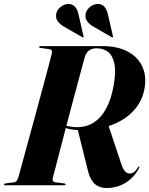

<svg xmlns="http://www.w3.org/2000/svg" viewBox="-36 -932 751 966"><path d="M255 -305.5 258.5 -314.5Q284.5 -301.5 308 -296.8Q331.5 -292 352.5 -292Q398 -292 434.8 -315Q471.5 -338 497.5 -384.8Q523.5 -431.5 536 -503.5Q548 -569.5 539.8 -610.5Q531.5 -651.5 508.2 -670.2Q485 -689 451.5 -689Q428 -689 413.2 -679Q398.5 -669 391.5 -647.5Q387.5 -634.5 377.8 -598.2Q368 -562 354.2 -510.2Q340.5 -458.5 324.5 -399.5Q308.5 -340.5 293.2 -281.2Q278 -222 264.5 -170.5Q251 -119 241.8 -83Q232.5 -47 229 -34.5Q227.5 -27 230.5 -21.5Q233.5 -16 243.5 -14.5L285.5 -9.5Q290 -9 292 -7.8Q294 -6.5 294 -4.5Q294 -2.5 292 -1.2Q290 0 286.5 0H-10Q-13 0 -14.5 -0.8Q-16 -1.5 -16 -3.5Q-16 -6 -14.2 -7.2Q-12.5 -8.5 -9.5 -9L33.5 -14.5Q42.5 -15.5 47.8 -22Q53 -28.5 56 -38.5Q59.5 -50.5 69.5 -87.5Q79.5 -124.5 94 -177.5Q108.5 -230.5 125.2 -291.5Q142 -352.5 158.2 -413.2Q174.5 -474 188.8 -526.5Q203 -579 212.5 -615.2Q222 -651.5 224.5 -662.5Q227 -673.5 223.2 -678.8Q219.5 -684 209 -685L167.5 -691Q163.5 -691.5 162.2 -692.8Q161 -694 161 -696Q161 -698 162.8 -699Q164.5 -700 167.5 -700H481.5Q552.5 -700 603 -674.5Q653.5 -649 677.2 -603Q701 -557 692.5 -495Q683.5 -430.5 641.8 -381.5Q600 -332.5 531.2 -305.2Q462.5 -278 372.5 -278Q324.5 -277.5 299.5 -286.5Q274.5 -295.5 255 -305.5ZM355 -280.5 508.5 -304 574 -107.5Q580 -89 586.8 -78.2Q593.5 -67.5 601 -63.2Q608.5 -59 616.5 -59Q627.5 -59 637.5 -65.8Q647.5 -72.5 658 -90Q660 -92.5 661.5 -93.8Q663 -95 664 -94Q665.5 -93.5 665.5 -92.2Q665.5 -91 664.5 -88.5Q641 -40.5 597.2 -13.2Q553.5 14 501.5 14Q476.5 14 458.2 5.2Q440 -3.5 427.5 -22.2Q415 -41 407 -70.5ZM359 -859.5 384 -751Q385 -749 385 -747.5Q385 -746 383.5 -744.5Q382.5 -744 381 -744Q379.5 -744 378 -745L287.5 -797Q268 -808 255 -824.2Q242 -840.5 247.5 -865.5Q252.5 -884.5 270.2 -898Q288 -911.5 308 -912Q327.5 -912.5 340.5 -899Q353.5 -885.5 359 -859.5ZM507 -859.5 532 -751Q533 -749 533 -747.5Q533 -746 531.5 -744.5Q530.5 -744 529 -744Q527.5 -744 526 -745L435.5 -797Q416 -808 403 -824.2Q390 -840.5 395.5 -865.5Q400.5 -884.5 418 -898Q435.5 -911.5 456 -912Q475.5 -912.5 488.5 -899Q501.5 -885.5 507 -859.5Z"/></svg>

Font: Fraunces 120pt
Style: Bold Italic
Weight: 700
Italic angle: -16°
Version: Version 1.000;[b76b70a41]